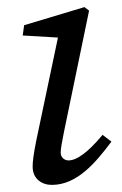

<svg xmlns="http://www.w3.org/2000/svg" viewBox="-20 -508 345 541"><path d="M72 -38C72 -4 98 13 126 13C197 13 249 -49 294 -109L269 -128C229 -80 197 -56 173 -56C162 -56 151 -64 151 -78C151 -89 155 -110 160 -135L231 -478L218 -488L48 -437L44 -408L163 -401L146 -415L82 -111C74 -70 72 -53 72 -38Z"/></svg>

Font: Source Serif 4 Variable
Style: Italic
Weight: 400
Italic angle: -12°
Designer: Frank Grießhammer
Foundry: Adobe Systems Incorporated
Version: Version 4.004;hotconv 1.0.116;makeotfexe 2.5.65601